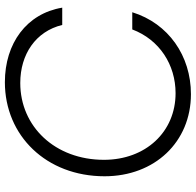

<svg xmlns="http://www.w3.org/2000/svg" viewBox="-28 -751 791 775"><g transform="rotate(-90 367.5 -363.5)"><path d="M375 11.7C529.3 11.7 660.2 -78.6 705.6 -225.1H636.2C594.7 -115.2 493.7 -50.3 378.9 -50.3C222.2 -50.3 109.9 -171.4 109.9 -339.4C109.9 -536.6 244.1 -677.2 419.9 -677.2C536.1 -677.2 628.4 -614.7 654.3 -507.8H724.1C700.2 -651.4 580.1 -739.3 423.3 -739.3C207 -739.3 43.5 -571.8 43.5 -336.9C43.5 -134.3 182.1 11.7 375 11.7Z"/></g></svg>

Font: Guggenheim Sans Display Light
Style: Italic
Weight: 300
Italic angle: -7°
Designer: Modified by Tom Baber under direction of Pentagram Design 2023
Foundry: rsms
Version: Version 1.001;Glyphs 3.1.2 (3151)